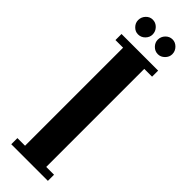

<svg xmlns="http://www.w3.org/2000/svg" viewBox="-284 -853 862 862"><g transform="rotate(45 147.0 -422.5)"><path d="M31.5 0V-39H80V-661.5H31.5V-700H264V-661.5H214.5V-39H264V0ZM211 -751Q192 -751 178.2 -765Q164.5 -779 164.5 -797Q164.5 -816.5 178.2 -830.8Q192 -845 211 -845Q229 -845 243 -830.8Q257 -816.5 257 -797Q257 -779 243 -765Q229 -751 211 -751ZM85 -751Q67 -751 53.5 -765Q40 -779 40 -797Q40 -816.5 53.5 -830.8Q67 -845 85 -845Q104.5 -845 118.2 -830.8Q132 -816.5 132 -797Q132 -779 118.2 -765Q104.5 -751 85 -751Z"/></g></svg>

Font: Imbue Thin 10pt ExtraBold
Style: Regular
Weight: 800
Version: Version 1.102